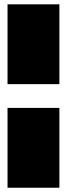

<svg xmlns="http://www.w3.org/2000/svg" viewBox="-20 -755 312 895"><path d="M15.1 -362.8V-734.9H256.8V-362.8ZM15.1 120.1V-252H256.8V120.1Z"/></svg>

Font: Kanit Black
Style: Regular
Weight: 900
Designer: Katatrad Team
Foundry: CadsonDemak
Version: Version 1.000;PS 001.000;hotconv 1.0.88;makeotf.lib2.5.64775